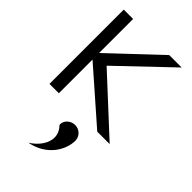

<svg xmlns="http://www.w3.org/2000/svg" viewBox="-266 -664 1060 1060"><g transform="rotate(45 263.5 -134.0)"><path d="M358 121C358 87 330 60 296 60C262 60 231 87 234 121C296 182 256 266 182 312C305 289 358 191 358 121ZM505 0 187 -294 487 -580H390L108 -314V-580H35V0H108V-263L408 0Z"/></g></svg>

Font: Charger
Style: Regular
Weight: 400
Designer: Jasper
Foundry: Cannot Into Space Fonts
Version: Version 0.98